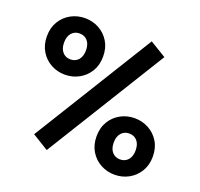

<svg xmlns="http://www.w3.org/2000/svg" viewBox="-120 -807 997 956"><g transform="rotate(20 378.0 -329.0)"><path d="M220.6 14.7 134.9 -38 527.1 -672.8 613 -620.4ZM176.5 -368.8Q136.6 -368.8 102.6 -387.2Q68.7 -405.6 48.2 -439.4Q27.6 -473.2 27.6 -518.5Q27.6 -564.4 48.2 -597.9Q68.8 -631.5 102.7 -649.7Q136.6 -668 176.5 -668Q216.4 -668 250.4 -649.7Q284.3 -631.5 304.9 -597.9Q325.5 -564.4 325.5 -518.5Q325.5 -472.9 304.9 -439.2Q284.2 -405.5 250.3 -387.2Q216.4 -368.8 176.5 -368.8ZM176.5 -449.7Q202.7 -449.7 218.7 -467.9Q234.7 -486.2 234.7 -518.5Q234.7 -551 218.8 -569Q202.9 -587.1 176.5 -587.1Q150.6 -587.1 134.7 -568.8Q118.7 -550.5 118.7 -518.5Q118.7 -486 134.7 -467.9Q150.6 -449.7 176.5 -449.7ZM579.2 14.7Q539.2 14.7 505.3 -3.7Q471.3 -22.1 450.8 -55.9Q430.3 -89.7 430.3 -135Q430.3 -180.9 450.9 -214.4Q471.5 -248 505.4 -266.2Q539.2 -284.4 579.2 -284.4Q619.1 -284.4 653 -266.2Q687 -248 707.7 -214.4Q728.4 -180.9 728.4 -135Q728.4 -89.4 707.7 -55.7Q687 -22 653 -3.6Q619.1 14.7 579.2 14.7ZM579.2 -66.2Q605.3 -66.2 621.3 -84.4Q637.3 -102.6 637.3 -135Q637.3 -167.4 621.4 -185.5Q605.5 -203.5 579.2 -203.5Q553.3 -203.5 537.3 -185.2Q521.3 -167 521.3 -135Q521.3 -102.5 537.3 -84.3Q553.3 -66.2 579.2 -66.2Z"/></g></svg>

Font: Anaheim
Style: Regular
Weight: 400
Designer: Vernon Adams
Foundry: Vernon Adams
Version: Version 2.001